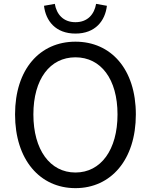

<svg xmlns="http://www.w3.org/2000/svg" viewBox="-20 -962 782 995"><path d="M371 13C555 13 684 -134 684 -369C684 -604 555 -746 371 -746C187 -746 58 -604 58 -369C58 -134 187 13 371 13ZM371 -68C239 -68 153 -186 153 -369C153 -552 239 -665 371 -665C503 -665 589 -552 589 -369C589 -186 503 -68 371 -68ZM371 -788C474 -788 525 -854 534 -932L478 -942C469 -889 435 -847 371 -847C307 -847 273 -889 264 -942L208 -932C217 -854 268 -788 371 -788Z"/></svg>

Font: Source Han Sans JP
Style: Regular
Weight: 400
Designer: Ryoko NISHIZUKA 西塚涼子 (kana, bopomofo & ideographs); Paul D. Hunt (Latin, Greek & Cyrillic); Sandoll Communications 산돌커뮤니
Foundry: Adobe
Version: Version 2.004;hotconv 1.0.118;makeotfexe 2.5.65603